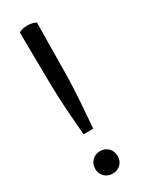

<svg xmlns="http://www.w3.org/2000/svg" viewBox="-197 -790 670 844"><g transform="rotate(-30 138.0 -368.0)"><path d="M164 -48C164 -81 141 -106 107 -106C73 -106 50 -80 50 -48C50 -16 74 8 107 8C141 8 164 -16 164 -48ZM150 -734C139 -740 124 -744 105 -744C87 -744 75 -740 63 -734L66 -478C67 -381 75 -290 82 -206H131C137 -289 146 -382 147 -478Z"/></g></svg>

Font: Repo
Style: Regular
Weight: 400
Designer: Stefan Peev
Foundry: Context Ltd
Version: Version 0.000